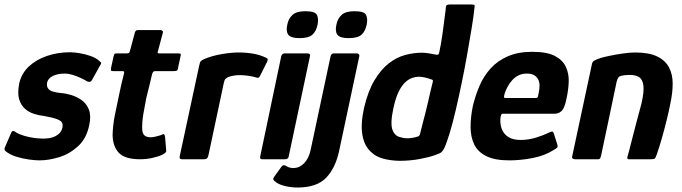

<svg xmlns="http://www.w3.org/2000/svg" viewBox="-33 -710 3041 856"><path d="M16 -116Q20 -127 26.5 -126Q33 -125 38 -120Q53 -111 75 -104.5Q97 -98 119.5 -95Q142 -92 161 -92Q182 -92 199 -97Q216 -102 228.5 -112.5Q241 -123 245 -140Q248 -154 243.5 -163Q239 -172 220.5 -179Q202 -186 163 -193Q143 -195 120 -202Q97 -209 79 -224.5Q61 -240 52.5 -267Q44 -294 53 -339Q63 -383 95.5 -413.5Q128 -444 176 -460.5Q224 -477 279 -477Q296 -477 321 -473Q346 -469 370.5 -460.5Q395 -452 410 -438Q418 -432 418 -428.5Q418 -425 413 -418L377 -353Q371 -341 356 -347Q343 -355 325.5 -363Q308 -371 290 -376.5Q272 -382 257 -382Q223 -382 202 -371Q181 -360 177 -342Q174 -326 181 -316Q188 -306 203.5 -301.5Q219 -297 240 -295Q259 -294 284 -286.5Q309 -279 330.5 -264Q352 -249 363 -222Q374 -195 365 -153Q353 -93 315.5 -58.5Q278 -24 231.5 -9.5Q185 5 142 5Q124 5 95 1Q66 -3 38 -12Q10 -21 -8 -36Q-15 -42 -12 -51Z M592 0Q524 0 497 -28.5Q470 -57 469 -108Q470 -150 478.5 -194Q487 -238 497 -283Q503 -312 508 -334Q513 -356 520 -383Q523 -393 513 -393H472Q464 -393 462.5 -395Q461 -397 462 -407L473 -457Q476 -469 478.5 -470.5Q481 -472 492 -472H533Q541 -472 543.5 -476Q546 -480 548 -489L568 -564Q571 -576 582 -576H682Q687 -576 691 -572.5Q695 -569 693 -564L673 -489Q669 -477 670 -474.5Q671 -472 677 -472H761Q771 -472 772.5 -469.5Q774 -467 771 -455L761 -408Q760 -398 756 -395.5Q752 -393 742 -393H659Q653 -393 650 -389.5Q647 -386 645 -379Q639 -353 632.5 -326.5Q626 -300 619 -272Q612 -237 606 -201.5Q600 -166 601 -133Q602 -114 611.5 -106Q621 -98 639 -98Q651 -98 662.5 -101.5Q674 -105 683 -107Q696 -114 698.5 -111.5Q701 -109 703 -99L708 -39Q711 -27 676 -14Q663 -10 648.5 -6.5Q634 -3 619.5 -1.5Q605 0 592 0Z M1029 -476Q1104 -476 1150 -454Q1160 -450 1160.5 -446Q1161 -442 1158 -435L1127 -373Q1123 -365 1119.5 -363.5Q1116 -362 1108 -365Q1092 -370 1071.5 -372.5Q1051 -375 1040 -375Q1024 -375 1013 -373.5Q1002 -372 995 -370Q988 -368 983 -366Q978 -363 973 -359Q968 -355 965 -341L897 -21Q894 -7 889.5 -3.5Q885 0 876 0H778Q773 0 769.5 -3Q766 -6 769 -17L855 -417Q858 -433 862.5 -437.5Q867 -442 878 -447Q911 -461 954 -468.5Q997 -476 1029 -476Z M1383 -601Q1377 -571 1360 -555.5Q1343 -540 1303 -540Q1263 -540 1252 -555.5Q1241 -571 1248 -601Q1253 -627 1271 -643.5Q1289 -660 1328 -660Q1372 -660 1380 -643.5Q1388 -627 1383 -601ZM1254 -12Q1252 0 1238 0H1136Q1124 0 1127 -12L1221 -460Q1225 -472 1236 -472H1338Q1344 -472 1347.5 -468.5Q1351 -465 1349 -460Z M1294 126Q1268 126 1242.5 120.5Q1217 115 1201 105Q1187 95 1185.5 90Q1184 85 1191 76L1222 33Q1228 26 1233 26.5Q1238 27 1244 31Q1262 41 1280 39Q1303 38 1323.5 17Q1344 -4 1352 -42L1441 -460Q1445 -472 1456 -472H1558Q1563 -472 1566.5 -468.5Q1570 -465 1569 -460L1480 -42Q1464 37 1422 81.5Q1380 126 1294 126ZM1521 -540Q1482 -540 1471 -555.5Q1460 -571 1467 -601Q1472 -627 1490 -643.5Q1508 -660 1547 -660Q1591 -660 1599 -643.5Q1607 -627 1602 -601Q1596 -571 1579 -555.5Q1562 -540 1521 -540Z M1590 -229Q1608 -305 1637 -353Q1666 -401 1701 -428Q1736 -455 1774 -465Q1812 -475 1848 -475Q1863 -475 1880 -472Q1897 -469 1908 -467Q1914 -465 1918.5 -466Q1923 -467 1925 -475Q1929 -493 1932.5 -513Q1936 -533 1939 -553.5Q1942 -574 1944.5 -594.5Q1947 -615 1949.5 -633.5Q1952 -652 1954 -667Q1954 -684 1958.5 -687Q1963 -690 1972 -690H2068Q2075 -690 2079.5 -689Q2084 -688 2083 -681Q2079 -640 2070 -585.5Q2061 -531 2050 -468.5Q2039 -406 2026 -343Q2013 -280 1999.5 -222Q1986 -164 1972.5 -119Q1959 -74 1948 -50Q1942 -38 1935.5 -32Q1929 -26 1905 -18Q1884 -10 1840.5 -1.5Q1797 7 1747 7Q1708 6 1676 -2.5Q1644 -11 1624 -30Q1592 -57 1583 -106.5Q1574 -156 1590 -229ZM1721 -228Q1706 -159 1717 -130.5Q1728 -102 1754 -98Q1765 -94 1778.5 -93.5Q1792 -93 1806 -95.5Q1820 -98 1832 -102Q1835 -104 1837 -106.5Q1839 -109 1840 -114Q1845 -136 1851.5 -160Q1858 -184 1864 -208Q1870 -232 1875.5 -256Q1881 -280 1886 -302Q1891 -324 1896 -343Q1898 -350 1896.5 -352.5Q1895 -355 1890 -356Q1877 -361 1861.5 -364.5Q1846 -368 1834 -368Q1822 -368 1806 -363Q1790 -358 1774.5 -344Q1759 -330 1745 -302.5Q1731 -275 1721 -228Z M2075 -237Q2086 -283 2104.5 -326.5Q2123 -370 2154 -404.5Q2185 -439 2231 -459Q2277 -479 2340 -479Q2406 -479 2441 -460.5Q2476 -442 2490 -411.5Q2504 -381 2502.5 -344.5Q2501 -308 2493 -272Q2485 -230 2472 -216.5Q2459 -203 2440 -203H2210Q2204 -203 2202.5 -200.5Q2201 -198 2199 -191Q2195 -162 2203 -138Q2211 -114 2232 -100Q2253 -86 2288 -86Q2323 -86 2356.5 -96.5Q2390 -107 2406 -115Q2420 -122 2427 -123.5Q2434 -125 2438 -109L2451 -68Q2455 -56 2451 -52Q2447 -48 2435 -41Q2396 -16 2342 -5.5Q2288 5 2238 5Q2173 5 2135 -14Q2097 -33 2081 -66.5Q2065 -100 2065 -144Q2065 -188 2075 -237ZM2368 -293Q2373 -314 2372.5 -330Q2372 -346 2365.5 -357.5Q2359 -369 2347 -375.5Q2335 -382 2316 -382Q2295 -382 2279 -374Q2263 -366 2251.5 -353.5Q2240 -341 2231.5 -326Q2223 -311 2218 -296Q2213 -281 2214 -277Q2215 -273 2219 -273Q2253 -273 2287 -273Q2321 -273 2354 -273Q2362 -273 2364 -276.5Q2366 -280 2368 -293Z M2530 0Q2527 0 2521.5 -2.5Q2516 -5 2518 -13Q2540 -116 2562 -218.5Q2584 -321 2606 -424Q2608 -435 2616 -439.5Q2624 -444 2646 -452Q2660 -456 2686.5 -461.5Q2713 -467 2744 -471.5Q2775 -476 2799 -476Q2861 -476 2897.5 -458Q2934 -440 2950 -409Q2966 -378 2966 -337.5Q2966 -297 2956 -250Q2949 -214 2939 -173.5Q2929 -133 2918 -94.5Q2907 -56 2896 -24Q2890 -6 2885.5 -3Q2881 0 2867 0H2771Q2762 0 2764 -10Q2766 -16 2772 -38.5Q2778 -61 2786 -93.5Q2794 -126 2803 -159Q2812 -192 2818.5 -217Q2825 -242 2827 -249Q2839 -301 2835.5 -328.5Q2832 -356 2816.5 -366Q2801 -376 2775 -376Q2762 -376 2753.5 -375Q2745 -374 2737 -372Q2729 -371 2724 -364.5Q2719 -358 2716 -345Q2700 -268 2682.5 -185Q2665 -102 2647 -17Q2646 -12 2643.5 -6Q2641 0 2634 0Z"/></svg>

Font: Glory
Style: Bold Italic
Weight: 700
Italic angle: -12°
Version: Version 1.011